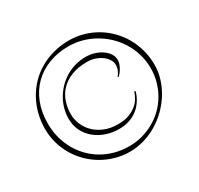

<svg xmlns="http://www.w3.org/2000/svg" viewBox="-154 -901 1141 1102"><g transform="rotate(-30 416.5 -349.5)"><path d="M410.2 15.1Q362.8 15.1 317.6 2.7Q272.5 -9.8 232.7 -32.5Q192.9 -55.2 159.7 -87.4Q126.5 -119.6 102.5 -159.2Q78.6 -198.7 65.2 -244.9Q51.8 -291 51.8 -341.8Q51.8 -392.6 64 -440.2Q76.2 -487.8 98.9 -529.1Q121.6 -570.3 154.5 -604.5Q187.5 -638.7 228.8 -662.8Q270 -687 319.3 -700.4Q368.7 -713.9 423.8 -713.9Q472.7 -713.9 518.3 -700.9Q564 -688 603.5 -664.6Q643.1 -641.1 675.8 -607.9Q708.5 -574.7 731.9 -533.9Q755.4 -493.2 768.1 -445.8Q780.8 -398.4 780.8 -347.2Q780.8 -300.8 766.8 -255.9Q752.9 -210.9 728 -170.7Q703.1 -130.4 668.7 -96.2Q634.3 -62 593.3 -37.4Q552.2 -12.7 505.6 1.2Q459 15.1 410.2 15.1ZM423.8 -14.2Q466.8 -14.2 507.8 -25.1Q548.8 -36.1 585.4 -56.4Q622.1 -76.7 652.6 -106Q683.1 -135.3 705.1 -171.6Q727.1 -208 739.5 -251Q752 -293.9 752 -341.8Q752 -391.1 738.5 -435.8Q725.1 -480.5 701.4 -518.8Q677.7 -557.1 645.3 -587.9Q612.8 -618.7 574.2 -640.6Q535.6 -662.6 492.4 -674.3Q449.2 -686 404.8 -686Q334 -686 274.4 -663.3Q214.8 -640.6 171.9 -598.4Q128.9 -556.2 105 -495.6Q81.1 -435.1 81.1 -359.9Q81.1 -312.5 92.3 -268.6Q103.5 -224.6 124.5 -186.3Q145.5 -147.9 175.8 -116.2Q206.1 -84.5 244.1 -61.8Q282.2 -39.1 327.4 -26.6Q372.6 -14.2 423.8 -14.2ZM610.8 -271Q608.9 -262.2 603.8 -248.5Q598.6 -234.9 589.1 -219Q579.6 -203.1 565.2 -187Q550.8 -170.9 530.3 -158Q509.8 -145 482.4 -137Q455.1 -128.9 419.9 -128.9Q377.4 -128.9 337.4 -142.3Q297.4 -155.8 266.4 -180.9Q235.4 -206.1 216.8 -242.4Q198.2 -278.8 198.2 -325.2Q198.2 -357.9 207 -389.9Q215.8 -421.9 232.2 -450.4Q248.5 -479 272 -503.7Q295.4 -528.3 324.5 -546.1Q353.5 -564 387.5 -574Q421.4 -584 459 -584Q490.2 -584 518.1 -575.2Q545.9 -566.4 566.9 -551.5Q587.9 -536.6 599.9 -517.3Q611.8 -498 611.8 -477.1Q611.8 -462.9 606.9 -449.7Q602.1 -436.5 595.2 -424.8Q588.4 -413.1 580.8 -403.8Q573.2 -394.5 567.9 -389.2L562 -393.1Q572.8 -404.3 580.3 -421.4Q587.9 -438.5 587.9 -459Q587.9 -477.1 577.1 -494.1Q566.4 -511.2 547.9 -524.9Q529.3 -538.6 504.9 -546.9Q480.5 -555.2 453.1 -555.2Q390.6 -555.2 346.9 -537.1Q303.2 -519 275.4 -489.3Q247.6 -459.5 234.9 -420.9Q222.2 -382.3 222.2 -340.8Q222.2 -308.6 235.1 -275.6Q248 -242.7 273.9 -216.1Q299.8 -189.5 338.9 -172.6Q377.9 -155.8 430.2 -155.8Q471.7 -155.8 501.7 -166.7Q531.7 -177.7 552.2 -194.6Q572.8 -211.4 585 -232.2Q597.2 -252.9 603 -272.9Z"/></g></svg>

Font: Stalemate
Style: Regular
Weight: 400
Designer: Astigmatic (AOETI)
Foundry: Astigmatic (AOETI)
Version: Version 001.000